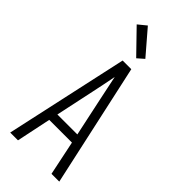

<svg xmlns="http://www.w3.org/2000/svg" viewBox="-303 -1028 1082 1082"><g transform="rotate(45 237.5 -487.5)"><path d="M42 0 203 -735H272L433 0H371L328 -206H147L104 0ZM317 -260 268 -490Q260 -527 252.5 -564Q245 -601 237 -638Q230 -601 222.5 -564Q215 -527 207 -490L158 -260ZM248 -798 115 -935 164 -975 287 -832Z"/></g></svg>

Font: Iosevka QP Light
Style: Regular
Weight: 300
Designer: Belleve Invis
Foundry: Belleve Invis
Version: Version 20.0.0; ttfautohint (v1.8.4)